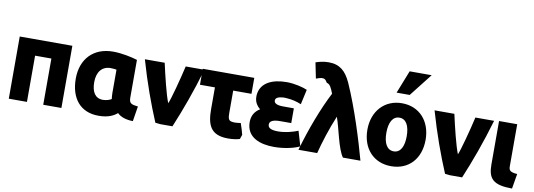

<svg xmlns="http://www.w3.org/2000/svg" viewBox="-64 -1263 4779 1718"><g transform="rotate(10 2325.5 -404.5)"><path d="M532 -544V21H367V-399H219V21H54V-544Z M1040 -22C1007 5 961 32 870 32C704 32 613 -83 613 -261C613 -439 723 -556 901 -556C979 -556 1068 -537 1123 -520V-176C1123 -125 1145 -117 1204 -111L1182 26C1121 25 1070 9 1040 -22ZM958 -191V-402C950 -404 926 -407 904 -407C827 -407 781 -351 781 -258C781 -171 813 -115 884 -115C918 -115 946 -126 962 -136C960 -152 958 -171 958 -191Z M1466 -187C1484 -223 1537 -423 1563 -538H1733C1674 -335 1605 -147 1539 10H1428C1416 8 1395 6 1383 5C1318 -149 1250 -335 1192 -538H1372C1398 -421 1437 -258 1466 -187Z M2167 -23 2153 17C2126 25 2092 31 2047 31C1887 31 1853 -59 1853 -204V-399H1717V-544H2185V-399H2019V-197C2019 -151 2025 -130 2048 -124C2069 -118 2094 -119 2136 -125C2149 -90 2158 -56 2167 -23Z M2477 -109C2549 -109 2625 -133 2657 -147L2697 -12C2661 7 2572 34 2464 34C2344 34 2213 -5 2213 -148C2213 -204 2237 -247 2285 -276C2257 -298 2237 -329 2233 -367C2231 -383 2232 -399 2235 -415C2253 -509 2345 -557 2479 -557C2550 -557 2631 -536 2666 -520L2636 -384C2596 -401 2552 -412 2505 -415C2492 -416 2480 -417 2469 -416C2431 -413 2401 -403 2401 -377C2401 -335 2469 -337 2500 -337H2581V-203H2497C2456 -203 2385 -204 2385 -155C2385 -123 2417 -109 2477 -109Z M2973 -330C2923 -212 2880 -74 2856 21H2686C2742 -178 2820 -380 2895 -525C2875 -576 2862 -607 2832 -613C2814 -643 2804 -649 2776 -647C2762 -645 2746 -639 2729 -633L2700 -776C2730 -786 2771 -797 2816 -797C2917 -797 2973 -749 3019 -649C3115 -435 3202 -151 3249 21H3090C3038 -51 3010 -227 2973 -330Z M3791 -264C3791 -93 3688 22 3527 22C3367 22 3262 -93 3262 -264C3262 -433 3370 -550 3527 -550C3686 -550 3791 -433 3791 -264ZM3619 -266C3619 -360 3588 -419 3527 -419C3466 -419 3434 -360 3434 -266C3434 -171 3466 -113 3527 -113C3588 -113 3619 -172 3619 -266ZM3581 -635H3462L3544 -843H3744Z M4098 -187C4116 -223 4169 -423 4195 -538H4365C4306 -335 4237 -147 4171 10H4060C4048 8 4027 6 4015 5C3950 -149 3882 -335 3824 -538H4004C4030 -421 4069 -258 4098 -187Z M4651 -105 4628 31C4455 30 4409 -20 4409 -150V-544H4574V-161C4574 -122 4590 -110 4651 -105Z"/></g></svg>

Font: Repo ExtraBold
Style: Bold
Weight: 700
Designer: Stefan Peev
Foundry: Context Ltd
Version: Version 1.502